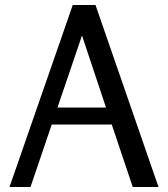

<svg xmlns="http://www.w3.org/2000/svg" viewBox="-20 -748 671 768"><path d="M362 -728H271L18 0H102L187 -250H427L511 0H614ZM308 -606 404 -318H210Z"/></svg>

Font: Rosario
Style: Regular
Weight: 400
Designer: Hector Gatti
Foundry: Omnibus Type
Version: Version 1.100